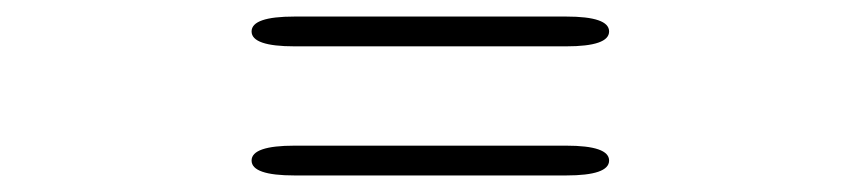

<svg xmlns="http://www.w3.org/2000/svg" viewBox="-20 -496 1040 232"><path d="M336 -284Q284 -284 284 -302Q284 -320 336 -320H664Q716 -320 716 -302Q716 -284 664 -284ZM336 -440Q284 -440 284 -458Q284 -476 336 -476H664Q716 -476 716 -458Q716 -440 664 -440Z"/></svg>

Font: Resource Han Rounded KR
Style: Regular
Weight: 400
Designer: Cyano Hao (round all glyphs); Ryoko NISHIZUKA 西塚涼子 (kana, bopomofo & ideographs); Paul D. Hunt (Latin, Greek & Cyrillic)
Foundry: Cyano Hao
Version: 0.990